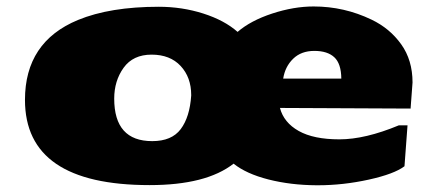

<svg xmlns="http://www.w3.org/2000/svg" viewBox="-20 -543 1341 582"><path d="M559.6 -253.4Q559.6 -253.4 559.6 -254.9Q559.6 -308.6 527.6 -343Q495.6 -377.4 439.5 -377.4Q383.3 -377.4 354.7 -337.6Q326.2 -297.9 326.2 -244.1Q326.2 -115.2 441.4 -115.2Q500.5 -115.2 527.8 -151.6Q555.2 -188 559.6 -253.4ZM1206.1 -39.1Q1175.3 -15.6 1097.7 1.5Q1020 18.6 943.8 18.6H939.5Q860.8 18.1 793.7 1Q726.6 -16.1 688 -46.9Q605 18.1 433.6 18.1Q55.7 18.1 55.7 -240.2Q55.7 -416 216.3 -482.4Q313.5 -522.5 461.4 -522.5Q531.7 -522.5 596.2 -502Q660.6 -481.4 700.2 -446.3Q739.7 -480.5 805.2 -502Q870.6 -523.4 930.7 -523.4Q1023.4 -523.4 1106.4 -483.4Q1161.6 -457 1196 -408.9Q1230.5 -360.8 1230.5 -293L1224.6 -213.9L828.6 -215.8Q840.3 -171.4 885.5 -146Q930.7 -120.6 1008.8 -120.6Q1086.9 -120.6 1189 -163.1H1215.3ZM838.4 -304.7H1014.6Q1014.2 -350.1 993.4 -369.4Q972.7 -388.7 932.9 -388.7Q893.1 -388.7 868.7 -365Q844.2 -341.3 838.4 -304.7Z"/></svg>

Font: Seymour One
Style: Book
Weight: 400
Designer: vernon adams
Foundry: vernon adams
Version: Version 1.000; ttfautohint (v0.93) -l 8 -r 50 -G 200 -x 0 -w